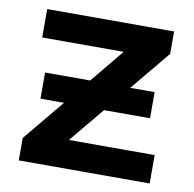

<svg xmlns="http://www.w3.org/2000/svg" viewBox="-65 -600 673 666"><g transform="rotate(10 271.0 -267.0)"><path d="M504 -100V0H43V-79L163 -224H80V-316H239L336 -434H49V-534H496V-455L380 -315H466V-223H304L202 -100Z"/></g></svg>

Font: Montserrat Alternates SemiBold
Style: Regular
Weight: 600
Designer: Julieta Ulanovsky
Foundry: Julieta Ulanovsky
Version: Version 7.200